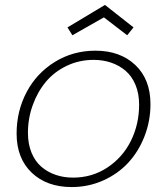

<svg xmlns="http://www.w3.org/2000/svg" viewBox="-20 -757 685 785"><path d="M595.2 -331.1Q595.2 -262.2 570.8 -199.7Q546.4 -137.2 504.2 -91.6Q461.9 -45.9 401.6 -19Q341.3 7.8 272.9 7.8Q171.4 7.8 109.6 -51Q47.9 -109.9 47.9 -210.9Q47.9 -303.2 88.9 -380.6Q129.9 -458 204.3 -503.9Q278.8 -549.8 370.1 -549.8Q471.2 -549.8 533.2 -491.2Q595.2 -432.6 595.2 -331.1ZM94.2 -213.9Q94.2 -168.5 108.9 -132.8Q123.5 -97.2 149.2 -75.2Q174.8 -53.2 207.8 -42Q240.7 -30.8 278.8 -30.8Q356.9 -30.8 419.4 -72.3Q481.9 -113.8 515.4 -181.6Q548.8 -249.5 548.8 -329.1Q548.8 -374.5 533.9 -410.2Q519 -445.8 493.2 -467.8Q467.3 -489.7 434.1 -501Q400.9 -512.2 362.8 -512.2Q303.7 -512.2 252.7 -487.8Q201.7 -463.4 167.5 -422.4Q133.3 -381.3 113.8 -327.1Q94.2 -272.9 94.2 -213.9ZM409.2 -736.8 525.9 -645 500 -612.8 404.8 -686 275.9 -612.8 255.9 -645Z"/></svg>

Font: SVN-Poppins ExtraLight
Style: Italic
Weight: 200
Italic angle: -10°
Designer: Ninad Kale (Devanagari), Jonny Pinhorn (Latin)
Foundry: Indian Type Foundry
Version: Version 3.002 2017